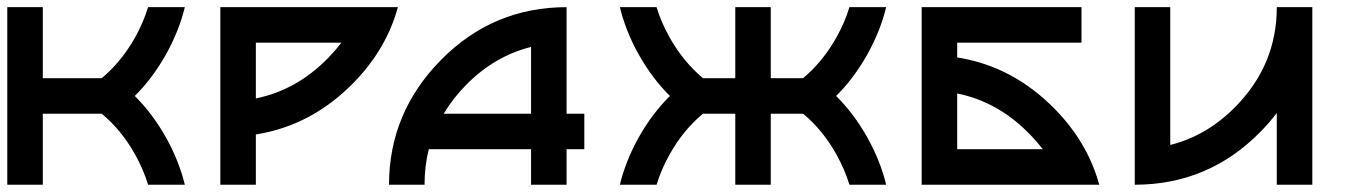

<svg xmlns="http://www.w3.org/2000/svg" viewBox="-20 -508 3727 528"><path d="M97.7 -195.3V0H0V-488.3H97.7V-293H259.8Q314 -338.4 351.6 -405.3Q374.5 -446.3 387.2 -488.3H488.3Q472.2 -422.4 436.5 -358.4Q398.4 -291 350.6 -244.1Q399.4 -195.8 436.5 -129.9Q472.2 -65.9 488.3 0H387.2Q374.5 -42 351.6 -83Q314 -150.4 259.8 -195.3Z M683.6 -390.6V-237.3Q796.9 -260.3 883.8 -350.1Q902.8 -369.6 918.9 -390.6ZM683.6 -138.2V0H585.9V-488.3H1074.2Q1043 -374 954.1 -282.2Q837.9 -162.6 683.6 -138.2Z M1440.4 -378.9Q1340.3 -354 1262.2 -274.9Q1225.1 -237.3 1200.2 -195.3H1440.4ZM1159.2 -97.7Q1147.5 -51.3 1147.5 0H1049.8Q1049.8 -198.2 1192.9 -343.3Q1335.9 -488.3 1538.1 -488.3V-195.3H1586.9V-97.7H1538.1V0H1440.4V-97.7Z M2188.5 -293Q2242.7 -338.4 2280.3 -405.3Q2303.2 -446.3 2315.9 -488.3H2417Q2400.9 -422.4 2365.2 -358.4Q2327.1 -291 2279.3 -244.1Q2328.1 -195.8 2365.2 -129.9Q2400.9 -65.9 2417 0H2315.9Q2303.2 -42 2280.3 -83Q2242.7 -150.4 2188.5 -195.3H2099.6V0H2002V-195.3H1913.1Q1858.9 -150.4 1821.3 -83Q1798.3 -42 1785.6 0H1684.6Q1700.7 -65.9 1736.3 -129.9Q1773.4 -195.8 1822.3 -244.1Q1774.4 -291 1736.3 -358.4Q1700.7 -422.4 1684.6 -488.3H1785.6Q1798.3 -446.3 1821.3 -405.3Q1858.9 -338.4 1913.1 -293H2002V-488.3H2099.6V-293Z M2847.7 -97.7Q2831.5 -118.7 2812.5 -138.2Q2725.6 -228 2612.3 -251V-97.7ZM2954.1 -488.3V-390.6H2612.3V-350.1Q2766.6 -325.7 2882.8 -206.1Q2971.7 -114.3 3002.9 0H2514.6V-488.3Z M3100.6 -488.3H3198.2V-109.4Q3298.3 -134.3 3377 -213.9Q3491.2 -329.6 3491.2 -488.3H3588.9V0H3491.2V-197.3Q3470.7 -170.4 3445.8 -145Q3302.7 0 3100.6 0Z"/></svg>

Font: Arounder
Style: Regular
Weight: 400
Designer: Maxim Raikov
Foundry: Maxim Raikov
Version: Version 1.00 March 23, 2021, initial release